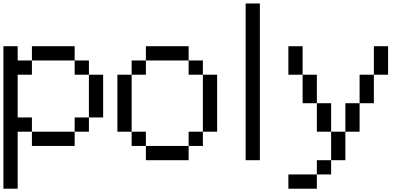

<svg xmlns="http://www.w3.org/2000/svg" viewBox="-20 -937 2373 1123"><path d="M0 166.7V-666.7H83.3V-583.3H166.7V-500H83.3V-250H166.7V-166.7H83.3V166.7ZM166.7 -166.7H416.7V-83.3H166.7ZM166.7 -583.3V-666.7H416.7V-583.3ZM500 -166.7H416.7V-250H500ZM500 -250V-500H583.3V-250ZM500 -583.3V-500H416.7V-583.3Z M666.7 -166.7V-500H750V-166.7ZM750 -166.7H833.3V-83.3H750ZM750 -500V-583.3H833.3V-500ZM833.3 -83.3H1083.3V0H833.3ZM833.3 -583.3V-666.7H1083.3V-583.3ZM1083.3 -83.3V-166.7H1166.7V-83.3ZM1083.3 -583.3H1166.7V-500H1083.3ZM1166.7 -166.7V-500H1250V-166.7Z M1416.7 -916.7H1500V0H1416.7Z M1666.7 166.7V83.3H1833.3V166.7ZM1666.7 -500V-666.7H1750V-500ZM1833.3 83.3V0H1916.7V83.3ZM1833.3 -166.7V-333.3H1916.7V-166.7ZM1833.3 -333.3H1750V-500H1833.3ZM2000 -166.7V0H1916.7V-166.7ZM2000 -333.3H2083.3V-166.7H2000ZM2166.7 -333.3H2083.3V-500H2166.7ZM2166.7 -500V-666.7H2250V-500Z"/></svg>

Font: Galmuri11 Regular
Style: Regular
Weight: 400
Designer: Minseo Lee (Quiple)
Version: Version 2.356;hotconv 1.1.0;makeotfexe 2.6.0 DEVELOPMENT